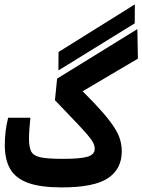

<svg xmlns="http://www.w3.org/2000/svg" viewBox="-20 -835 638 860"><path d="M255.9 4.4Q162.1 4.4 106.4 -15.6Q50.8 -35.6 26.1 -77.4Q1.5 -119.1 1.5 -184.6Q1.5 -214.8 5.1 -246.8Q8.8 -278.8 16.6 -307.6H116.2Q113.3 -280.8 111.6 -256.6Q109.9 -232.4 109.9 -212.9Q109.9 -175.3 120.1 -156Q130.4 -136.7 162.6 -130.1Q194.8 -123.5 261.2 -123.5Q341.3 -123.5 372.8 -133.3Q404.3 -143.1 404.3 -168.5Q404.3 -182.1 397 -196.3Q389.6 -210.4 370.6 -232.7Q351.6 -254.9 316.7 -291.5Q281.7 -328.1 226.1 -386.2L235.8 -482.9L595.2 -704.6L597.7 -572.3L350.1 -426.3Q406.2 -370.6 440.7 -330.8Q475.1 -291 493.7 -261.2Q512.2 -231.4 518.8 -206.8Q525.4 -182.1 525.4 -156.7Q525.4 -78.6 463.9 -37.1Q402.3 4.4 255.9 4.4ZM241.7 -519.5 242.2 -602.1 584 -815.4 583.5 -730.5Z"/></svg>

Font: CaskaydiaCove NFP SemiBold
Style: Regular
Weight: 600
Designer: Aaron Bell
Foundry: Saja Typeworks
Version: Version 2111.001; VTT 6.35;Nerd Fonts 3.1.1